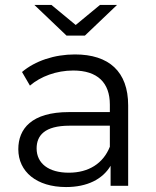

<svg xmlns="http://www.w3.org/2000/svg" viewBox="-20 -751 631 776"><path d="M424 -158C397 -90 338 -53 258 -53C176 -53 128 -91 128 -151C128 -203 160 -243 261 -243H424ZM247 5C333 5 395 -27 427 -81V0H498V-325C498 -462 420 -531 283 -531C200 -531 122 -505 69 -460L101 -405C144 -442 208 -466 276 -466C374 -466 424 -417 424 -328V-298H259C107 -298 54 -230 54 -148C54 -57 128 5 247 5ZM453 -731H384L286 -650L188 -731H119L249 -607H323Z"/></svg>

Font: Montserrat-Alt1
Style: Regular
Weight: 400
Designer: Differentunic
Foundry: Differentunic
Version: Version 7.222